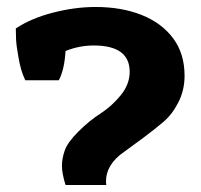

<svg xmlns="http://www.w3.org/2000/svg" viewBox="-20 -718 570 545"><path d="M281.7 -192.9H166Q155.8 -226.1 155.8 -247.1Q155.8 -268.1 163.8 -291Q171.9 -314 202.6 -344.7Q232.9 -375 265.6 -396Q297.9 -417 323 -448Q348.1 -479 348.1 -514.2Q348.1 -588.9 246.1 -588.9Q204.6 -588.9 166 -573.2Q163.1 -521 147 -490.2H51.8Q38.6 -517.1 32.2 -556.6Q26.4 -588.9 25.6 -606.4Q24.9 -624 24.9 -637.2Q67.9 -666 130.4 -682.1Q192.9 -698.2 251 -698.2Q325.2 -698.2 382.1 -675.5Q439 -652.8 471.4 -609.4Q503.9 -565.9 503.9 -502.9Q503.9 -461.9 486.3 -427.5Q468.8 -393.1 443.4 -371.6Q418 -350.1 388.4 -328.1Q358.9 -306.2 334 -288.1Q280.8 -252.4 280.8 -202.1Q280.8 -199.7 281.7 -192.9Z"/></svg>

Font: Odor Mean Chey
Style: Regular
Weight: 400
Designer: Danh Hong
Version: Version 8.002; ttfautohint (v1.8.3)